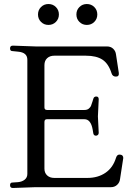

<svg xmlns="http://www.w3.org/2000/svg" viewBox="-20 -931 674 955"><path d="M532 0H157L44 4Q30 4 30 -9.5Q30 -23 41 -23L70 -25Q90 -27 103 -37.5Q116 -48 116 -66V-634Q116 -670 70 -674L41 -677Q30 -677 30 -690.5Q30 -704 44 -704L157 -700H512Q531 -700 543 -688.5Q555 -677 557 -660L571 -568Q573 -550 556.5 -550Q540 -550 535 -566Q520 -614 490 -634Q460 -654 407 -654H250Q228 -654 214.5 -641.5Q201 -629 201 -607V-397Q201 -384 214 -384H400Q414 -384 422 -391Q430 -398 432.5 -404Q435 -410 440 -426L444 -439Q447 -451 459 -451Q471 -451 471 -437L467 -352L471 -271Q471 -258 458 -256Q446 -256 444 -268L441 -286Q432 -338 400 -338H213Q201 -338 201 -324V-92Q201 -71 214.5 -58.5Q228 -46 250 -46H415Q467 -46 504.5 -71.5Q542 -97 557 -146Q562 -162 573.5 -162Q585 -162 589.5 -156.5Q594 -151 593 -144L577 -40Q575 -23 562.5 -11.5Q550 0 532 0ZM184 -822Q169 -837 169 -859Q169 -881 184 -896Q199 -911 221 -911Q243 -911 258 -896Q273 -881 273 -859Q273 -837 258 -822Q243 -807 221 -807Q199 -807 184 -822ZM375 -822Q360 -837 360 -859Q360 -881 375 -896Q390 -911 412 -911Q434 -911 449 -896Q464 -881 464 -859Q464 -837 449 -822Q434 -807 412 -807Q390 -807 375 -822Z"/></svg>

Font: Lustria
Style: Regular
Weight: 400
Designer: Matthew Desmond
Foundry: Matthew Desmond
Version: Version 001.001; ttfautohint (v1.6)